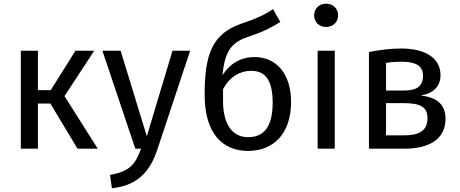

<svg xmlns="http://www.w3.org/2000/svg" viewBox="-20 -800 2474 1033"><path d="M92 -527V0H184V-243H251L397 0H506L327 -283L487 -527H386L253 -315H184V-527Z M531 -527 708 0H739C709 82 679 123 572 141L582 213C728 197 790 115 827 3L1003 -527H908L770 -67L629 -527Z M1314 12C1452 12 1546 -81 1546 -251C1546 -402 1468 -493 1349 -493C1272 -493 1213 -454 1177 -395C1190 -538 1234 -576 1326 -606C1403 -631 1450 -658 1488 -682L1449 -751C1398 -717 1359 -700 1282 -674C1122 -620 1081 -509 1081 -290C1081 -79 1180 12 1314 12ZM1180 -256V-320C1216 -389 1273 -419 1332 -419C1403 -419 1447 -374 1447 -248C1447 -99 1385 -62 1314 -62C1231 -62 1180 -131 1180 -256Z M1781 0V-527H1689V0ZM1670 -717C1670 -682 1696 -655 1734 -655C1773 -655 1799 -682 1799 -717C1799 -753 1773 -780 1734 -780C1696 -780 1670 -753 1670 -717Z M2155 0C2282 0 2377 -46 2377 -162C2377 -235 2333 -277 2243 -286C2313 -298 2350 -336 2350 -396C2350 -490 2265 -539 2138 -539C2080 -539 2019 -531 1965 -520V0ZM2057 -245H2157C2247 -245 2280 -220 2280 -164C2280 -89 2224 -72 2155 -72H2057ZM2057 -462C2084 -466 2108 -468 2139 -468C2216 -468 2256 -447 2256 -392C2256 -332 2215 -313 2156 -313H2057Z"/></svg>

Font: FiraGO Unicode
Style: Regular
Weight: 400
Designer: bBox Type
Foundry: bBox Type GmbH
Version: Version 1.001;PS 001.001;hotconv 1.0.88;makeotf.lib2.5.64775